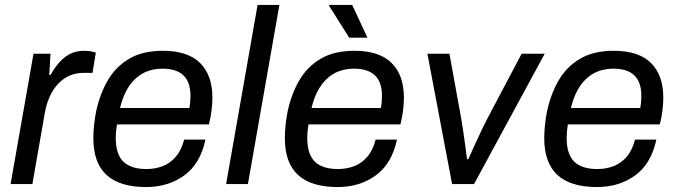

<svg xmlns="http://www.w3.org/2000/svg" viewBox="-20 -743 2730 775"><path d="M22.7 0 115.2 -526H183.8L178.8 -440.7H184.3Q196.5 -463.4 214.4 -485.6Q232.4 -507.8 258.2 -522.9Q284.1 -538 319.8 -538Q336 -538 348.6 -535.5Q361.2 -532.9 366.8 -530.4L353.4 -448.9H319Q275.6 -448.9 243.2 -428.3Q210.8 -407.7 190.1 -371.6Q169.4 -335.5 160.9 -287.3L110.7 0Z M569.8 12Q462.8 12 409.8 -37Q356.8 -86 356.8 -184.9Q356.8 -211.9 359.8 -239.3Q362.8 -266.6 367.8 -292.1Q382.8 -363.2 415 -418.6Q447.3 -474 501.6 -506Q555.9 -538 637.2 -538Q738.1 -538 787.7 -488.7Q837.4 -439.4 837.4 -348.3Q837.4 -325.3 833.9 -297.1Q830.4 -268.9 823.3 -240.8H452.1Q449.7 -225.6 448.4 -212.3Q447.2 -199.1 447.2 -186.8Q447.2 -120.5 477.8 -90.6Q508.4 -60.7 571.4 -60.7Q606.2 -60.7 636.5 -72.3Q666.9 -83.9 689.6 -110.3Q712.3 -136.7 723.3 -179.4H809.3Q788.7 -82.2 723.9 -35.1Q659 12 569.8 12ZM464.5 -307.1H744.5Q746.9 -320.7 747.9 -332.9Q748.8 -345.2 748.8 -355.8Q748.8 -411.6 720.5 -438.7Q692.2 -465.8 636 -465.8Q569.8 -465.8 526.3 -424.9Q482.8 -384.1 464.5 -307.1Z M892.7 0 1019.7 -723H1107.7L980.7 0Z M1342.8 12Q1235.8 12 1182.8 -37Q1129.8 -86 1129.8 -184.9Q1129.8 -211.9 1132.8 -239.3Q1135.8 -266.6 1140.8 -292.1Q1155.8 -363.2 1188 -418.6Q1220.3 -474 1274.6 -506Q1328.9 -538 1410.2 -538Q1511.1 -538 1560.7 -488.7Q1610.4 -439.4 1610.4 -348.3Q1610.4 -325.3 1606.9 -297.1Q1603.4 -268.9 1596.3 -240.8H1225.1Q1222.7 -225.6 1221.4 -212.3Q1220.2 -199.1 1220.2 -186.8Q1220.2 -120.5 1250.8 -90.6Q1281.4 -60.7 1344.4 -60.7Q1379.2 -60.7 1409.5 -72.3Q1439.9 -83.9 1462.6 -110.3Q1485.3 -136.7 1496.3 -179.4H1582.3Q1561.7 -82.2 1496.9 -35.1Q1432 12 1342.8 12ZM1237.5 -307.1H1517.5Q1519.9 -320.7 1520.9 -332.9Q1521.8 -345.2 1521.8 -355.8Q1521.8 -411.6 1493.5 -438.7Q1465.2 -465.8 1409 -465.8Q1342.8 -465.8 1299.3 -424.9Q1255.8 -384.1 1237.5 -307.1ZM1389.5 -591 1308.1 -720 1309.1 -723H1401.6L1463.1 -591Z M1804.8 0 1705.2 -526H1794.2L1841.8 -263.3Q1845.2 -244.4 1849.5 -215.2Q1853.7 -186.1 1857.9 -155.6Q1862.2 -125.1 1865.2 -100.5H1870.2Q1880.5 -124 1894.5 -154.2Q1908.4 -184.4 1922.3 -213.9Q1936.2 -243.4 1946.7 -263.3L2085.5 -526H2178.6L1893.4 0Z M2389.8 12Q2282.8 12 2229.8 -37Q2176.8 -86 2176.8 -184.9Q2176.8 -211.9 2179.8 -239.3Q2182.8 -266.6 2187.8 -292.1Q2202.8 -363.2 2235 -418.6Q2267.3 -474 2321.6 -506Q2375.9 -538 2457.2 -538Q2558.1 -538 2607.7 -488.7Q2657.4 -439.4 2657.4 -348.3Q2657.4 -325.3 2653.9 -297.1Q2650.4 -268.9 2643.3 -240.8H2272.1Q2269.7 -225.6 2268.4 -212.3Q2267.2 -199.1 2267.2 -186.8Q2267.2 -120.5 2297.8 -90.6Q2328.4 -60.7 2391.4 -60.7Q2426.2 -60.7 2456.5 -72.3Q2486.9 -83.9 2509.6 -110.3Q2532.3 -136.7 2543.3 -179.4H2629.3Q2608.7 -82.2 2543.9 -35.1Q2479 12 2389.8 12ZM2284.5 -307.1H2564.5Q2566.9 -320.7 2567.9 -332.9Q2568.8 -345.2 2568.8 -355.8Q2568.8 -411.6 2540.5 -438.7Q2512.2 -465.8 2456 -465.8Q2389.8 -465.8 2346.3 -424.9Q2302.8 -384.1 2284.5 -307.1Z"/></svg>

Font: Archivo Variable SemiBold
Style: Italic
Weight: 600
Italic angle: -10°
Designer: Hector Gatti
Foundry: Omnibus-Type
Version: Version 2.001